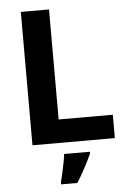

<svg xmlns="http://www.w3.org/2000/svg" viewBox="-61 -759 688 1024"><g transform="rotate(-5 282.5 -246.5)"><path d="M90 0V-714H241V-125H531V0ZM392 71Q382 93 369.5 117.5Q357 142 342.5 168Q328 194 311 221H224V208Q230 188 235.5 162Q241 136 246.5 109Q252 82 254 61H392Z"/></g></svg>

Font: Noto Sans Sinhala
Style: Regular
Weight: 400
Designer: Jelle Bosma - Monotype Design Team
Foundry: Monotype Imaging Inc.
Version: Version 2.006